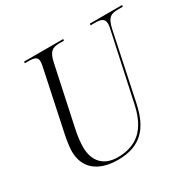

<svg xmlns="http://www.w3.org/2000/svg" viewBox="-159 -878 1058 1052"><g transform="rotate(-30 370.5 -352.0)"><path d="M299 10C447 10 511 -73 539 -207L627 -624C642 -697 667 -704 711 -704H739L741 -714H537L535 -704H560C598 -704 623 -699 623 -663C623 -654 621 -640 617 -625L528 -212C504 -98 450 -3 304 -3C218 -3 166 -54 166 -146C166 -174 170 -215 180 -259L258 -624C272 -694 296 -704 339 -704H367L368 -714H121L119 -704H145C180 -704 199 -697 199 -670C199 -661 197 -644 192 -625L115 -261C107 -223 101 -181 101 -157C101 -50 174 10 299 10Z"/></g></svg>

Font: Noto Serif Display SemiCondensed Light
Style: Italic
Weight: 300
Width: 4
Italic angle: -12°
Designer: Monotype Design Team
Foundry: Monotype Imaging Inc.
Version: Version 2.009